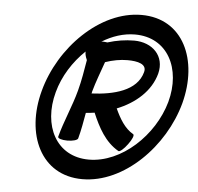

<svg xmlns="http://www.w3.org/2000/svg" viewBox="-57 -883 995 967"><g transform="rotate(5 440.5 -400.0)"><path d="M863 -400C922 -623 831 -825 620 -825C410 -825 211 -623 152 -400C92 -177 184 25 394 25C604 25 803 -177 863 -400ZM223 -400C245 -482 293 -558 355 -617C354 -608 357 -592 364 -577L365 -574C356 -522 348 -470 334 -418C313 -338 276 -258 255 -178C252 -169 274 -162 302 -162C330 -162 354 -169 356 -178C368 -222 375 -265 383 -309C397 -310 412 -312 427 -314C458 -241 495 -171 563 -132C570 -128 591 -146 609 -171C628 -196 637 -219 630 -223C586 -248 559 -295 536 -345C629 -382 705 -448 729 -538C752 -628 687 -693 594 -693C550 -693 505 -686 460 -672C453 -673 446 -674 438 -674C435 -674 432 -674 429 -673C481 -705 538 -724 596 -724C761 -724 839 -572 792 -400C744 -228 583 -76 418 -76C253 -76 176 -228 223 -400ZM405 -418C419 -469 439 -520 457 -572C495 -585 533 -592 569 -592C620 -592 670 -581 657 -538C631 -443 515 -414 403 -409C404 -412 405 -415 405 -418Z"/></g></svg>

Font: Nupuram Medium Oblique
Style: Regular
Weight: 500
Designer: Santhosh Thottingal (santhosh.thottingal@gmail.com)
Foundry: SMC
Version: Version 1.000